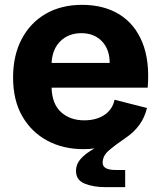

<svg xmlns="http://www.w3.org/2000/svg" viewBox="-20 -606 662 793"><path d="M324 10Q241 10 175.5 -25Q110 -60 72 -126Q34 -192 34 -286Q34 -377 69.5 -444.5Q105 -512 169 -549Q233 -586 319 -586Q409 -586 473 -546.5Q537 -507 568 -430.5Q599 -354 590 -244H193Q195 -176 232.5 -142.5Q270 -109 328 -109Q378 -109 411.5 -131.5Q445 -154 453 -194L587 -160Q569 -83 498 -36Q453 -5 428.5 16.5Q404 38 404 66Q404 96 457 96H497V167H416Q366 167 330 152.5Q294 138 294 100Q294 72 313.5 50Q333 28 370 7Q348 10 324 10ZM193 -346H433Q433 -402 401 -435.5Q369 -469 316 -469Q263 -469 229.5 -436Q196 -403 193 -346Z"/></svg>

Font: BDO Grotesk
Style: Bold
Weight: 700
Designer: Deni Anggara
Foundry: Lokal Container
Version: Version 2.000